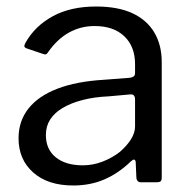

<svg xmlns="http://www.w3.org/2000/svg" viewBox="-20 -560 588 590"><path d="M382 -64Q345 -28 301.5 -9Q258 10 205 10Q127 10 82 -30Q37 -70 37 -135Q37 -188 67.5 -226.5Q98 -265 156.5 -287.5Q215 -310 301 -315L379 -321Q386 -322 390.5 -325Q395 -328 395 -336V-363Q395 -417 362 -448.5Q329 -480 271 -480Q228 -480 192 -460Q156 -440 128 -400Q125 -395 122 -393.5Q119 -392 113 -394L60 -412Q56 -414 55 -417Q54 -420 58 -428Q87 -480 142 -510Q197 -540 275 -540Q342 -540 386.5 -519.5Q431 -499 454 -460.5Q477 -422 477 -369V-15Q477 -6 473.5 -3Q470 0 463 0H412Q406 0 402.5 -4.5Q399 -9 399 -16L397 -62Q395 -76 382 -64ZM395 -254Q395 -271 381 -270L315 -264Q269 -262 233 -252.5Q197 -243 172 -228Q147 -213 134 -192.5Q121 -172 121 -145Q121 -101 151.5 -76.5Q182 -52 234 -52Q266 -52 295.5 -63.5Q325 -75 348 -93Q370 -112 382.5 -132Q395 -152 395 -171V-254Z"/></svg>

Font: Libre Franklin Thin
Style: Regular
Weight: 400
Version: Version 3.000